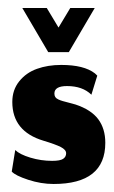

<svg xmlns="http://www.w3.org/2000/svg" viewBox="-20 -452 285 479"><path d="M100.3 -322H151.7L216.3 -432H155.3L126 -383.3L96.7 -432H35.7ZM113.7 7Q242.7 7 242.7 -95.7Q242.7 -131 225 -154.7Q207.3 -178.3 168.3 -191.3Q161.3 -193.3 151.7 -195.8Q142 -198.3 136.7 -199.8Q131.3 -201.3 125.8 -203.8Q120.3 -206.3 118 -209.8Q115.7 -213.3 115.7 -218.7Q115.7 -237.3 147.3 -237.3Q186 -237.3 208 -215.7L222.7 -263.3Q222.7 -263.3 216.7 -269Q189.7 -290 132.7 -290Q99.3 -290 72.3 -280.3Q45.3 -270.7 28 -249.2Q10.7 -227.7 10.7 -197.7Q10.7 -124.3 88.3 -101Q118.3 -92 131.7 -85.2Q145 -78.3 145 -69.7Q145 -60.7 137.5 -55.7Q130 -50.7 110 -50.7Q82.3 -50.7 55.8 -58.7Q29.3 -66.7 18 -77.7L9.3 -24Q18.3 -14 50.3 -3.5Q82.3 7 113.7 7Z"/></svg>

Font: Jomhuria
Style: Regular
Weight: 400
Designer: Arabic design by Kourosh Beigpour, Latin design by Eben Sorkin, engineering by Lasse Fister and Khaled Hosney
Version: Version 1.0010